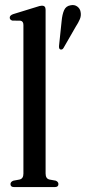

<svg xmlns="http://www.w3.org/2000/svg" viewBox="-20 -759 348 779"><path d="M165 -719.5V-55Q165 -34 181 -30.5L206 -26Q217 -21.5 217 -12Q217 0 202.5 0H37Q22.5 0 22.5 -12Q22.5 -21.5 34.5 -26L59 -30.5Q75 -34 75 -54.5V-657.5Q75 -673 63 -675L30 -675.5Q19.5 -678.5 19.5 -687.5Q19.5 -696.5 33 -701.5L125.5 -730Q142.5 -736 150.5 -736Q165 -736 165 -719.5ZM230 -673Q232.5 -700.5 240 -717.5Q247.5 -734.5 266 -737.5Q282 -741 293.5 -732.5Q305 -724 307 -710.5Q310 -695.5 304 -681.2Q298 -667 287.5 -651L237.5 -564Q232.5 -556 224.5 -558.5Q218.5 -561 219.5 -573Z"/></svg>

Font: Fraunces 144pt Soft
Style: Regular
Weight: 400
Version: Version 1.000;[0bf87f6ff]